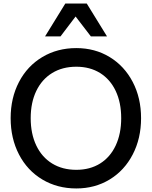

<svg xmlns="http://www.w3.org/2000/svg" viewBox="-20 -1049 855 1082"><path d="M40 -383Q40 -497 87 -587Q134 -677 218.5 -727.5Q303 -778 410 -778Q515 -778 598 -727.5Q681 -677 728 -587Q775 -497 775 -383Q775 -269 728 -178.5Q681 -88 598 -37.5Q515 13 410 13Q303 13 218.5 -37.5Q134 -88 87 -178.5Q40 -269 40 -383ZM410 -92Q487 -92 544 -127.5Q601 -163 632 -229Q663 -295 663 -383Q663 -471 632 -536.5Q601 -602 544 -637.5Q487 -673 410 -673Q332 -673 274 -637.5Q216 -602 184.5 -536.5Q153 -471 153 -383Q153 -295 184.5 -229Q216 -163 274 -127.5Q332 -92 410 -92ZM583 -844H492L406 -956L321 -844H234L348 -1029H469Z"/></svg>

Font: Application Medium
Style: Regular
Weight: 500
Designer: Wei Huang
Foundry: Wei Huang
Version: Version 0.012